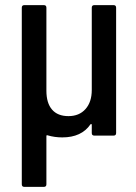

<svg xmlns="http://www.w3.org/2000/svg" viewBox="-20 -529 532 749"><path d="M348 -509H423Q433 -509 433 -499V-10Q433 0 423 0H348Q338 0 338 -10V-42Q338 -44 336.5 -45Q335 -46 333 -44Q298 7 223 7Q193 7 166 -1Q161 -3 161 2V190Q161 200 151 200H75Q65 200 65 190V-499Q65 -509 75 -509H151Q161 -509 161 -499V-175Q161 -127 183 -101.5Q205 -76 247 -76Q289 -76 313.5 -103.5Q338 -131 338 -178V-499Q338 -509 348 -509Z"/></svg>

Font: Barlow Semi Condensed Medium
Style: Regular
Weight: 500
Width: 4
Designer: Jeremy Tribby
Foundry: Tribby Type
Version: Version 1.422; ttfautohint (v1.8)